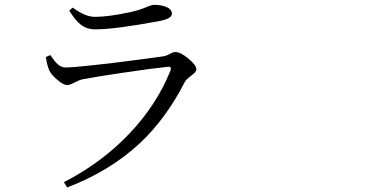

<svg xmlns="http://www.w3.org/2000/svg" viewBox="-20 -747 1540 811"><path d="M263.7 44.9 250 22.5Q411.1 -60.5 527.3 -183.6Q641.6 -303.7 700.2 -449.2Q706.1 -467.8 688.5 -464.8Q628.9 -459 503.9 -440.4Q378.9 -421.9 329.1 -412.1Q314.5 -409.2 294.9 -398.4Q275.4 -387.7 263.7 -387.7Q247.1 -387.7 220.7 -411.1Q195.3 -432.6 187.5 -451.2Q178.7 -471.7 173.8 -505.9L192.4 -514.6Q210.9 -487.3 222.7 -476.6Q238.3 -461.9 257.8 -461.9Q294.9 -461.9 459 -481.4Q585.9 -497.1 668 -508.8Q682.6 -510.7 699.2 -520.5Q712.9 -527.3 720.7 -527.3Q742.2 -527.3 775.9 -499.5Q809.6 -471.7 809.6 -453.1Q809.6 -443.4 787.6 -427.2Q765.6 -411.1 759.8 -399.4Q681.6 -246.1 570.3 -141.6Q444.3 -24.4 263.7 44.9ZM381.8 -623Q346.7 -623 320.3 -643.6Q298.8 -660.2 272.5 -702.1L287.1 -714.8Q339.8 -675.8 380.9 -675.8Q436.5 -675.8 528.3 -695.3Q536.1 -697.3 540 -698.2Q571.3 -705.1 602.5 -718.8Q621.1 -726.6 630.9 -726.6Q663.1 -726.6 684.6 -716.8Q706.1 -707 706.1 -689.5Q706.1 -669.9 663.1 -660.2Q662.1 -660.2 659.2 -659.2Q466.8 -623 381.8 -623Z"/></svg>

Font: Bpmf Zihi Box R
Style: R
Weight: 400
Foundry: But Ko
Version: Version 1.320